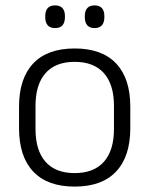

<svg xmlns="http://www.w3.org/2000/svg" viewBox="-20 -679 553 711"><path d="M256.5 12Q155.5 12 103 -43.8Q50.5 -99.5 50.5 -204.5V-284Q50.5 -388.5 103 -444Q155.5 -499.5 256.5 -499.5Q357.5 -499.5 410 -444Q462.5 -388.5 462.5 -284V-204.5Q462.5 -99.5 410 -43.8Q357.5 12 256.5 12ZM256.5 -38Q327.5 -38 364.8 -80Q402 -122 402 -201V-287.5Q402 -366 364.8 -408Q327.5 -450 256.5 -450Q185.5 -450 148.5 -408Q111.5 -366 111.5 -287.5V-201Q111.5 -122 148.5 -80Q185.5 -38 256.5 -38ZM184 -575Q165.5 -575 156.5 -585.5Q147.5 -596 147.5 -616V-619Q147.5 -638.5 156.5 -648.8Q165.5 -659 184 -659Q202.5 -659 211.5 -648.8Q220.5 -638.5 220.5 -619V-616Q220.5 -596 211.5 -585.5Q202.5 -575 184 -575ZM330 -575Q312 -575 303 -585.5Q294 -596 294 -616V-619Q294 -638.5 303 -648.8Q312 -659 330 -659Q348.5 -659 357.5 -648.8Q366.5 -638.5 366.5 -619V-616Q366.5 -596 357.5 -585.5Q348.5 -575 330 -575Z"/></svg>

Font: Anek Malayalam Light
Style: Regular
Weight: 300
Version: Version 1.003